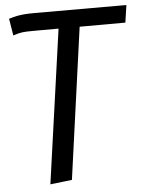

<svg xmlns="http://www.w3.org/2000/svg" viewBox="-53 -570 630 826"><g transform="rotate(-5 262.0 -157.0)"><path d="M229 -484H320L225 202L131 213ZM28 -439 16 -512Q35 -518 50 -521Q65 -524 82 -525.5Q99 -527 123 -527H524L513 -452L115 -451Q83 -451 67.5 -449Q52 -447 28 -439Z"/></g></svg>

Font: Fira Sans Variable
Style: Italic
Weight: 397
Italic angle: -8°
Designer: Carrois Corporate & Edenspiekermann AG
Foundry: Carrois Corporate GbR & Edenspiekermann AG
Version: Version 4.202